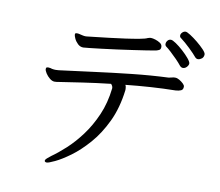

<svg xmlns="http://www.w3.org/2000/svg" viewBox="-86 -874 1173 1024"><g transform="rotate(10 500.0 -362.0)"><path d="M950 -646Q947 -644 941 -640.5Q935 -637 928 -637Q919 -637 912 -645Q899 -661 871.5 -687.5Q844 -714 820 -732Q813 -736 813 -745Q813 -754 821 -762Q829 -770 839 -770Q846 -770 865 -758Q884 -746 906 -728Q928 -710 943.5 -693.5Q959 -677 959 -668Q959 -655 950 -646ZM887 -606Q887 -597 878 -587Q869 -577 857 -577Q848 -577 840 -586Q830 -599 812.5 -617Q795 -635 777.5 -651Q760 -667 750 -674Q744 -679 744 -687Q744 -697 751 -705.5Q758 -714 769 -714Q778 -714 797 -701Q816 -688 836.5 -669.5Q857 -651 872 -633Q887 -615 887 -606ZM663 -705Q672 -705 686.5 -700.5Q701 -696 713 -688Q725 -680 725 -667Q725 -654 717 -650Q709 -646 701 -644Q686 -641 654 -636Q622 -631 580 -625Q538 -619 494.5 -613Q451 -607 412 -602.5Q373 -598 347 -595Q321 -592 315 -592Q298 -592 285 -604.5Q272 -617 265.5 -631.5Q259 -646 259 -652Q259 -659 263 -660Q265 -661 269 -661Q277 -661 286 -658.5Q295 -656 301 -655Q305 -654 309.5 -653.5Q314 -653 318 -653Q321 -653 324 -653.5Q327 -654 329 -654Q337 -655 368.5 -658.5Q400 -662 442.5 -667Q485 -672 528 -678Q571 -684 603 -690Q635 -696 644 -701Q648 -703 652 -703.5Q656 -704 660 -705ZM880 -478Q880 -463 868.5 -458Q857 -453 840 -452Q774 -451 705.5 -446.5Q637 -442 571 -435Q576 -427 576 -414V-407Q564 -309 528.5 -234.5Q493 -160 446 -106.5Q399 -53 353 -19.5Q307 14 273 30Q239 46 230 46Q222 46 219 42Q218 41 218 38Q218 32 226.5 24.5Q235 17 248 7Q281 -16 321.5 -53Q362 -90 400.5 -141.5Q439 -193 467.5 -258.5Q496 -324 505 -404V-406Q505 -412 502 -417.5Q499 -423 495 -427Q415 -418 344.5 -407.5Q274 -397 222 -389Q207 -386 196 -386Q183 -386 169.5 -397Q156 -408 147 -422Q138 -436 138 -445Q138 -452 143 -454Q145 -455 151 -455Q157 -455 162.5 -453.5Q168 -452 171 -451Q176 -450 181.5 -449.5Q187 -449 191 -449Q196 -449 200 -449.5Q204 -450 208 -450Q296 -461 394.5 -474Q493 -487 594.5 -498Q696 -509 792 -513Q800 -514 808 -516.5Q816 -519 824 -519H827Q837 -519 849 -512Q861 -505 870.5 -496Q880 -487 880 -480Z"/></g></svg>

Font: QiushuiShotai Bright
Style: Regular
Weight: 400
Designer: Christian Thalmann (Catharsis Fonts)
Version: Version 1.250;